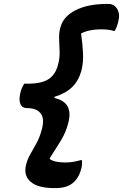

<svg xmlns="http://www.w3.org/2000/svg" viewBox="-20 -790 629 982"><path d="M331 -168Q318 -113 289.5 -68Q261 -23 239 12Q235 17 234 23Q248 33 268 37Q288 41 312 41Q335 41 353 38Q371 35 393 29H399Q400 37 399.5 49Q399 61 395 75Q382 123 350.5 147.5Q319 172 265 172H257Q174 172 137 140Q100 108 113 54L115 47Q121 23 136.5 -3.5Q152 -30 169.5 -63Q187 -96 197 -141Q207 -189 185.5 -213Q164 -237 121 -237H119Q94 -237 85 -256.5Q76 -276 83 -310Q88 -337 104 -362H121Q193 -362 228 -385Q263 -408 276 -456Q286 -491 285 -524Q284 -557 282.5 -587Q281 -617 287 -643L289 -650Q303 -705 366 -737.5Q429 -770 530 -770H534Q564 -770 579.5 -744Q595 -718 585 -680Q581 -664 577 -653.5Q573 -643 567 -632H561Q537 -640 496 -640Q437 -640 395 -619Q395 -616 395 -613Q395 -610 396 -607Q402 -568 404.5 -519Q407 -470 396 -427Q381 -375 348 -343.5Q315 -312 259 -295L258 -289Q309 -277 325.5 -246Q342 -215 331 -168Z"/></svg>

Font: Recursive Sn Csl St
Style: Bold Italic
Weight: 700
Italic angle: -15°
Version: Version 1.079;hotconv 1.0.112;makeotfexe 2.5.65598; ttfautoh